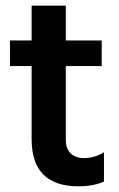

<svg xmlns="http://www.w3.org/2000/svg" viewBox="-20 -649 419 674"><path d="M345 -12Q310 5 255 5Q91 5 91 -161V-417H15V-507H91V-629H211V-507H337V-417H211V-159Q211 -127 228 -110.5Q245 -94 275 -94Q313 -94 345 -115Z"/></svg>

Font: Hind Siliguri SemiBold
Style: Regular
Weight: 600
Designer: Jyotish Sonowal
Foundry: Indian Type Foundry
Version: Version 1.001;PS 1.0;hotconv 1.0.86;makeotf.lib2.5.63406; tt